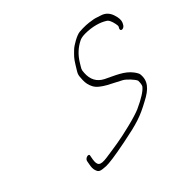

<svg xmlns="http://www.w3.org/2000/svg" viewBox="-134 -846 1042 1042"><g transform="rotate(-45 387.0 -325.5)"><path d="M764.5 -495 769.4 -504C776.1 -519 775.1 -538 766.3 -564C757.5 -590 740.9 -607 716.5 -615L682.9 -626C676.6 -628 669.9 -629 662.2 -630C636.8 -635 606.4 -637 570.5 -634C546.8 -632 496.7 -603 480.6 -587C457.3 -564 448.1 -557 427.4 -523C399.8 -477 398.7 -483 396.8 -439C395.5 -416 400.2 -396 410.2 -377C431.2 -336 504.7 -309 550.5 -283C568.3 -273 601.3 -238 607.2 -222C607.5 -204 605.4 -191 601.2 -184C587.2 -165 551.9 -142 494.7 -116C476.1 -108 442.7 -97 392.9 -85C309.2 -64 265.7 -59 191.2 -48C133.6 -40 125.1 -54 131 -95L135.3 -118C140 -136 105.5 -128 102.5 -109L98.5 -87C95.1 -70 95 -57 98.5 -46C106 -22 113.3 -20 155.4 -17C178.1 -16 230.3 -23 315.6 -40C437.2 -64 477.3 -77 552.3 -118C615.4 -150 646.5 -185 639.6 -239C638.5 -245 633.6 -255 623.1 -269C590.6 -312 539.3 -330 484.9 -357C445.2 -377 427 -411 430.1 -459C431.7 -486 433.7 -483 451.2 -513C474.5 -552 504.4 -580 543.4 -599C552.7 -603 566.6 -606 584.6 -606C641.6 -606 686.9 -591 713.5 -574C725.6 -568 733.5 -552 739 -525C740.8 -515 741.6 -508 739.4 -504L734.5 -495C730.7 -486 734.8 -480 742.8 -480C750.8 -480 760.7 -486 764.5 -495Z"/></g></svg>

Font: MewTooHand
Style: UltIta
Weight: 400
Designer: Mew Too, Robert Jablonski
Version: Version 0.77